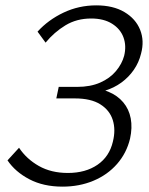

<svg xmlns="http://www.w3.org/2000/svg" viewBox="-20 -687 557 716"><path d="M213 9Q142 9 89.5 -18.5Q37 -46 8 -89L51 -136Q79 -94 125 -68Q171 -42 233 -42Q299 -42 343.5 -72.5Q388 -103 401 -159Q412 -203 400.5 -239.5Q389 -276 354 -298Q319 -320 259 -320H190L199 -363H268Q317 -363 353.5 -379Q390 -395 412.5 -422Q435 -449 443 -479Q452 -516 440.5 -547.5Q429 -579 398 -598.5Q367 -618 320 -618Q266 -618 224 -592.5Q182 -567 150 -528L120 -569Q160 -613 217 -640Q274 -667 339 -667Q402 -667 444 -642Q486 -617 502.5 -576Q519 -535 506 -487Q498 -454 479 -426.5Q460 -399 432.5 -379Q405 -359 370.5 -348.5Q336 -338 298 -338L303 -359Q350 -359 384 -345Q418 -331 439.5 -305.5Q461 -280 467.5 -245.5Q474 -211 465 -170Q452 -116 416.5 -75.5Q381 -35 328.5 -13Q276 9 213 9Z"/></svg>

Font: Ysabeau Infant Light
Style: Italic
Weight: 300
Italic angle: -12°
Designer: Christian Thalmann (Catharsis Fonts)
Version: Version 2.001;gftools[0.9.30]; featfreeze: ss01,ss02,lnum